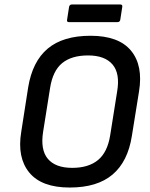

<svg xmlns="http://www.w3.org/2000/svg" viewBox="-20 -827 673 859"><path d="M292 12Q166 12 111 -55Q56 -122 75 -237L106 -436Q125 -552 193.5 -609.5Q262 -667 385 -667Q511 -667 566 -600.5Q621 -534 602 -418L570 -219Q552 -104 483.5 -46Q415 12 292 12ZM303 -76Q376 -76 418.5 -111Q461 -146 473 -222L504 -417Q518 -498 483.5 -538.5Q449 -579 374 -579Q300 -579 258 -544.5Q216 -510 204 -433L173 -238Q160 -157 194 -116.5Q228 -76 303 -76ZM289 -728Q278 -728 280 -738L289 -796Q291 -807 302 -807H518Q529 -807 527 -796L518 -738Q516 -728 505 -728Z"/></svg>

Font: Sofia Sans SemiBold
Style: Italic
Weight: 600
Italic angle: -9°
Designer: Botio Nikoltchev, Ani Petrova
Foundry: lettersoup
Version: Version 4.100-B